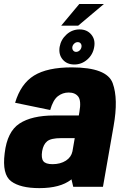

<svg xmlns="http://www.w3.org/2000/svg" viewBox="-26 -940 627 966"><path d="M342.5 0 333.5 -38Q332.5 -37 331.5 -36Q277 6.5 172 6.5Q76 6.5 30 -28Q-16 -62.5 -2.5 -169Q10 -277.5 71.8 -318.2Q133.5 -359 247 -359H370.5L373.5 -376.5Q383.5 -433 367.8 -453.8Q352 -474.5 319.5 -474.5Q289 -474.5 265 -455.8Q241 -437 226.5 -386.5L50 -423Q78.5 -518.5 145.2 -559.8Q212 -601 335 -601Q512 -601 541 -521.5Q570 -442 545.5 -305.5L492 0ZM338.5 -178.5 350 -245H281Q230.5 -245 211.2 -229.2Q192 -213.5 186 -179.5Q180.5 -144.5 192 -129.2Q203.5 -114 238.5 -114Q278 -114 306 -132Q332.5 -149.5 338.5 -178.5ZM348 -615.5Q310.5 -615.5 289.2 -640.8Q268 -666 274 -704Q280.5 -741 308.8 -766.5Q337 -792 374.5 -792Q411.5 -792 433 -766.5Q454.5 -741 448 -704Q442 -666 413.5 -640.8Q385 -615.5 348 -615.5ZM357 -679Q366.5 -679 374.5 -686.2Q382.5 -693.5 384 -704Q385.5 -714 380.2 -721Q375 -728 365 -728Q355.5 -728 347.8 -721Q340 -714 338 -704Q336.5 -693.5 342 -686.2Q347.5 -679 357 -679ZM282 -811 373 -920H497L367.5 -811Z"/></svg>

Font: Anybody ExtraBold
Style: Italic
Weight: 800
Italic angle: -10°
Designer: Tyler Finck
Foundry: Etcetera Type Company
Version: Version 1.010; ttfautohint (v1.8.3) -l 8 -r 50 -G 200 -x 14 